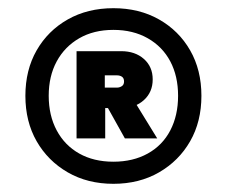

<svg xmlns="http://www.w3.org/2000/svg" viewBox="-20 -727 553 469"><path d="M42 -493Q42 -556 69.5 -604Q97 -652 145.5 -679.5Q194 -707 257 -707Q320 -707 368.5 -679.5Q417 -652 444.5 -604Q472 -556 472 -493Q472 -430 444.5 -382Q417 -334 368.5 -306Q320 -278 257 -278Q194 -278 145.5 -306Q97 -334 69.5 -382Q42 -430 42 -493ZM99 -493Q99 -445 118.5 -408.5Q138 -372 173.5 -352Q209 -332 257 -332Q305 -332 341 -352Q377 -372 396 -408.5Q415 -445 415 -493Q415 -541 396 -577Q377 -613 341 -633.5Q305 -654 257 -654Q209 -654 173.5 -633.5Q138 -613 118.5 -577Q99 -541 99 -493ZM167 -602V-389H237V-463H276Q310 -463 331.5 -482.5Q353 -502 353 -533Q353 -564 331.5 -583Q310 -602 276 -602ZM285 -389H364L305 -485L232 -484ZM265 -543Q273 -543 278 -539.5Q283 -536 283 -528Q283 -520 277.5 -516.5Q272 -513 266 -513H236V-543Z"/></svg>

Font: Albert Sans ExtraBold
Style: Regular
Weight: 800
Designer: Andreas Rasmussen
Foundry: a.Foundry
Version: Version 1.025